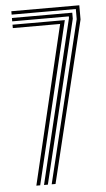

<svg xmlns="http://www.w3.org/2000/svg" viewBox="-56 -836 482 873"><g transform="rotate(-5 185.0 -400.0)"><path d="M144 0 322.8 -738.2V-784.5H29.8V-800H340V-735.2L161.5 0ZM74 0 245.8 -723H29.8V-738.5H268.5L91.5 0ZM109 0 288.2 -746.5V-753.8H29.8V-769.2H305.2V-741.8L126.5 0Z"/></g></svg>

Font: Big Shoulders Inline Display Thin SemiBold
Style: Regular
Weight: 600
Version: Version 2.002